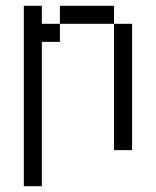

<svg xmlns="http://www.w3.org/2000/svg" viewBox="-20 -520 540 665"><path d="M62.5 -500Q62.5 -500 62.5 125H125Q125 125 125 -375H187.5V-437.5H125V-500ZM375 -437.5V0H437.5V-437.5ZM187.5 -437.5H375V-500H187.5Z"/></svg>

Font: CalcUnifontExMono
Style: Regular
Weight: 500
Version: Version 15.0.06